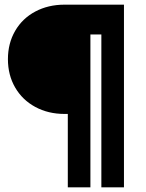

<svg xmlns="http://www.w3.org/2000/svg" viewBox="-20 -720 627 824"><path d="M14 -466Q14 -534 45 -587.5Q76 -641 131.5 -670.5Q187 -700 257 -700H512V84H415V-572H368V84H271V-231H257Q187 -231 131.5 -261Q76 -291 45 -344.5Q14 -398 14 -466Z"/></svg>

Font: Oak Sans
Style: Bold
Weight: 700
Designer: Erik Kennedy, Walven
Foundry: Erik Kennedy, Walven
Version: Version 1.000